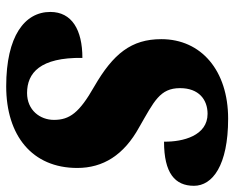

<svg xmlns="http://www.w3.org/2000/svg" viewBox="-90 -674 774 635"><g transform="rotate(90 297.5 -357.0)"><path d="M266 10C429 10 536 -76 536 -225C536 -310 494 -379 401 -430C316 -479 272 -498 272 -565C272 -627 310 -656 357 -656C429 -656 450 -575 449 -512C553 -512 595 -548 595 -611C595 -672 528 -724 373 -724C214 -724 110 -635 110 -503C110 -404 158 -344 267 -281C353 -232 377 -200 377 -148C377 -102 345 -59 288 -59C222 -59 170 -102 172 -242C79 -242 20 -207 20 -136C20 -51 100 10 266 10Z"/></g></svg>

Font: Noto Serif SemiCondensed Black
Style: Italic
Weight: 900
Width: 4
Italic angle: -12°
Designer: Monotype Design Team
Foundry: Monotype Imaging Inc.
Version: Version 2.014